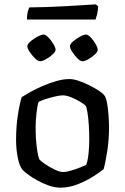

<svg xmlns="http://www.w3.org/2000/svg" viewBox="-20 -864 576 884"><path d="M258 0Q232 0 204 -10Q176 -20 151 -34Q126 -48 108 -61.5Q90 -75 83 -83Q70 -99 62 -137.5Q54 -176 54 -220Q54 -281 62 -333Q70 -385 80 -417Q94 -426 119 -440Q144 -454 175 -467.5Q206 -481 238.5 -490.5Q271 -500 300 -500Q318 -500 342 -492Q366 -484 391 -471.5Q416 -459 435 -446.5Q454 -434 461 -424Q469 -413 473.5 -386.5Q478 -360 480 -330Q482 -300 482 -277Q482 -222 474 -169.5Q466 -117 457 -85Q440 -71 408.5 -51Q377 -31 337.5 -15.5Q298 0 258 0ZM271 -72Q285 -72 307 -78.5Q329 -85 349 -93Q369 -101 377 -105Q384 -123 387.5 -156Q391 -189 391 -220Q391 -252 389 -285.5Q387 -319 383 -344Q379 -369 375 -376Q371 -382 352.5 -393.5Q334 -405 310.5 -415Q287 -425 269 -425Q257 -425 234.5 -420Q212 -415 190.5 -408Q169 -401 158 -395Q152 -380 148 -343.5Q144 -307 144 -277Q144 -224 150 -181Q156 -138 162 -129Q167 -123 187 -109Q207 -95 231 -83.5Q255 -72 271 -72ZM359 -582Q350 -582 336.5 -595.5Q323 -609 312.5 -625.5Q302 -642 302 -651Q302 -661 316.5 -673.5Q331 -686 348.5 -695.5Q366 -705 376 -705Q385 -705 398 -691.5Q411 -678 420.5 -661Q430 -644 430 -634Q430 -626 417 -613.5Q404 -601 387 -591.5Q370 -582 359 -582ZM164 -582Q155 -582 141.5 -595Q128 -608 117 -624.5Q106 -641 106 -651Q106 -661 120.5 -673.5Q135 -686 153 -695.5Q171 -705 181 -705Q190 -705 203 -691.5Q216 -678 226 -661Q236 -644 236 -634Q236 -626 222.5 -613.5Q209 -601 192 -591.5Q175 -582 164 -582ZM104 -774Q104 -796 108 -811Q112 -826 116 -830Q148 -830 192 -831.5Q236 -833 282.5 -835.5Q329 -838 366 -840.5Q403 -843 421 -844L432 -835Q431 -814 427 -798Q423 -782 420 -774Z"/></svg>

Font: Texturina
Style: Regular
Weight: 400
Designer: Guillermo Torres Carreño
Foundry: Omnibus-Type
Version: Version 1.002; ttfautohint (v1.8.3)